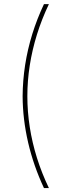

<svg xmlns="http://www.w3.org/2000/svg" viewBox="-20 -787 307 949"><path d="M91.8 -311.5Q92.3 -388.7 104.2 -465.8Q116.2 -543 139.6 -618.7Q163.1 -694.3 197.3 -766.6H221.7Q186.5 -692.9 162.8 -616.9Q139.2 -541 127.2 -464.4Q115.2 -387.7 115.2 -311.5Q115.2 -234.9 127.2 -158.2Q139.2 -81.5 162.8 -6.1Q186.5 69.3 221.7 142.6H197.3Q146 33.2 119.1 -82.3Q92.3 -197.8 91.8 -311.5Z"/></svg>

Font: Inter 28pt Thin
Style: Regular
Weight: 250
Designer: Rasmus Andersson
Foundry: rsms
Version: Version 4.001;git-66647c0bb